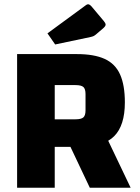

<svg xmlns="http://www.w3.org/2000/svg" viewBox="-20 -878 654 898"><path d="M236 -191V0H60V-625H340Q420 -625 469.5 -602.5Q519 -580 541.5 -530Q564 -480 564 -399Q564 -291 514 -241Q464 -191 355 -191ZM236 -320H333Q360 -320 370 -329Q380 -338 380 -362V-438Q380 -462 370 -471Q360 -480 333 -480H236ZM444 -308 591 0H400L293 -226ZM238 -670 202 -722 382 -854Q387 -858 392 -858Q399 -858 408 -848L466 -779Q474 -769 474 -763Q474 -756 464 -747L429 -717Q423 -712 418 -709.5Q413 -707 404 -705Z"/></svg>

Font: Changa
Style: Bold
Weight: 700
Designer: Eduardo Rodriguez Tunni
Foundry: Eduardo Rodriguez Tunni
Version: Version 3.002; ttfautohint (v1.8.2)